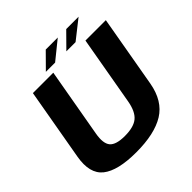

<svg xmlns="http://www.w3.org/2000/svg" viewBox="-209 -966 1133 1133"><g transform="rotate(-45 357.5 -399.5)"><path d="M290.7 3.8Q444.2 3.8 529.1 -48.7Q614 -101.2 636 -224.6L715 -674.9H544.8L468.9 -243.1Q456.2 -170.8 420.8 -141.3Q385.4 -111.9 311.3 -111.9Q237.7 -111.9 212.7 -141.5Q187.7 -171.2 200.4 -243.1L276.5 -674.9H106.3L27.2 -224.6Q5.3 -101.2 71.4 -48.7Q137.6 3.8 290.7 3.8ZM249.1 -709.5H326.3L442.1 -803.1H341.7ZM420.1 -709.5H497L615.7 -803.1H512.6Z"/></g></svg>

Font: Anybody Thin
Style: Italic
Weight: 100
Italic angle: -10°
Designer: Tyler Finck
Foundry: Etcetera Type Company
Version: Version 1.114;gftools[0.9.25]